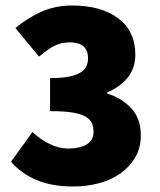

<svg xmlns="http://www.w3.org/2000/svg" viewBox="-20 -666 580 698"><path d="M246 12Q168 12 112 -12Q56 -36 20 -78L98 -186Q127 -159 160.5 -142.5Q194 -126 228 -126Q270 -126 295 -141Q320 -156 320 -186Q320 -204 314 -218Q308 -232 291 -242Q274 -252 243 -257Q212 -262 162 -262V-382Q202 -382 228.5 -387Q255 -392 271 -401.5Q287 -411 293.5 -424Q300 -437 300 -454Q300 -512 234 -512Q202 -512 177 -499Q152 -486 122 -460L36 -564Q83 -603 133 -624.5Q183 -646 242 -646Q347 -646 409.5 -599.5Q472 -553 472 -467Q472 -375 370 -330V-326Q424 -309 458 -271.5Q492 -234 492 -174Q492 -129 472 -94.5Q452 -60 418.5 -36Q385 -12 340 0Q295 12 246 12Z"/></svg>

Font: TypoPRO Source Sans Pro
Style: Regular
Weight: 900
Designer: Paul D. Hunt
Foundry: Adobe Systems Incorporated
Version: Version 2.020;PS 2.000;hotconv 1.0.86;makeotf.lib2.5.63406